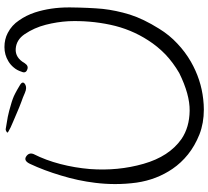

<svg xmlns="http://www.w3.org/2000/svg" viewBox="-58 -870 973 898"><g transform="rotate(-90 429.0 -420.5)"><path d="M112.3 -767.6Q127 -797.9 146.5 -785.2Q166 -772.5 158.2 -751Q128.9 -693.4 111.3 -625Q93.8 -557.6 87.9 -487.3Q78.1 -355.5 112.3 -236.3Q146.5 -116.2 228.5 -58.6Q283.2 -21.5 360.4 -20.5Q436.5 -19.5 537.1 -69.3Q585.9 -97.7 624 -133.8Q662.1 -170.9 689.5 -213.9Q742.2 -294.9 762.7 -391.6Q783.2 -488.3 779.3 -586.9Q776.4 -639.6 762.7 -693.4Q749 -747.1 718.8 -792Q692.4 -831.1 650.4 -834Q608.4 -836.9 583 -792Q570.3 -772.5 552.7 -780.3Q534.2 -787.1 543 -806.6Q549.8 -828.1 562.5 -842.8Q575.2 -858.4 591.8 -868.2Q622.1 -886.7 658.2 -886.7Q695.3 -886.7 724.6 -871.1Q760.7 -852.5 783.2 -818.4Q806.6 -785.2 820.3 -744.1Q843.8 -670.9 843.8 -585.9Q843.8 -582 843.8 -579.1Q842.8 -490.2 836.9 -426.8Q830.1 -365.2 810.5 -300.8Q790 -236.3 744.1 -163.1Q714.8 -115.2 674.8 -78.1Q635.7 -41 589.8 -14.6Q505.9 33.2 414.1 43Q389.6 45.9 366.2 45.9Q302.7 45.9 250 25.4Q196.3 3.9 156.2 -28.3Q116.2 -60.5 88.9 -100.6Q38.1 -174.8 24.4 -268.6Q17.6 -318.4 17.6 -369.1Q17.6 -415 23.4 -461.9Q33.2 -543 57.6 -622.1Q81.1 -701.2 112.3 -767.6ZM442.4 -835.9Q454.1 -830.1 478.5 -815.4Q502.9 -801.8 484.4 -790Q468.8 -780.3 444.3 -791Q419.9 -801.8 402.3 -807.6Q389.6 -812.5 377 -817.4Q364.3 -822.3 351.6 -828.1Q330.1 -837.9 305.7 -847.7Q281.2 -857.4 261.7 -869.1Q254.9 -873 262.7 -877Q270.5 -881.8 274.4 -880.9Q303.7 -876 332 -871.1Q360.4 -865.2 388.7 -856.4Q403.3 -852.5 416 -847.7Q429.7 -842.8 442.4 -835.9Z"/></g></svg>

Font: Mrs Husband
Style: Regular
Weight: 400
Version: Version 1.0